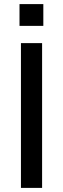

<svg xmlns="http://www.w3.org/2000/svg" viewBox="-20 -915 307 935"><path d="M82 0V-705H185V0ZM75 -895H191V-789H75Z"/></svg>

Font: wassup Sans
Style: Medium
Weight: 600
Version: Version 2.001